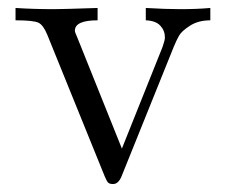

<svg xmlns="http://www.w3.org/2000/svg" viewBox="-20 -451 567 482"><path d="M19 -400V-431Q64 -428 116 -428Q135 -428 225 -431V-400Q168 -400 168 -374Q168 -370 174 -357L286 -78L388 -333Q394 -350 394 -357Q394 -374 382.5 -386.5Q371 -399 346 -400V-431Q397 -428 433 -428Q474 -428 508 -431V-400Q478 -400 457 -386.5Q436 -373 429.5 -361.5Q423 -350 416 -333L285 -8Q277 11 264 11Q255 11 251.5 7.5Q248 4 243 -8L99 -363Q89 -388 76.5 -394Q64 -400 19 -400Z"/></svg>

Font: CMU Serif
Style: Roman
Weight: 500
Version: Version 0.7.0